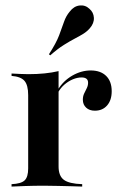

<svg xmlns="http://www.w3.org/2000/svg" viewBox="-20 -688 447 708"><path d="M22.6 0V-8.9Q58.1 -10.5 71 -23Q83.9 -35.5 83.9 -66.9V-337.1Q83.9 -374.2 70.2 -389.9Q56.5 -405.6 22.6 -408.1V-416.9Q41.9 -416.1 55.2 -415.3Q68.5 -414.5 84.7 -414.5Q148.4 -414.5 196 -425.8V-74.2Q196 -39.5 215.3 -25Q234.7 -10.5 283.1 -8.9V0Q268.5 -0.8 245.2 -1.2Q221.8 -1.6 195.2 -2.4Q168.5 -3.2 142.7 -3.2Q104.8 -3.2 71.8 -2Q38.7 -0.8 22.6 0ZM329.8 -279.8Q309.7 -279.8 297.6 -291.1Q285.5 -302.4 285.5 -320.2Q285.5 -333.1 290.3 -343.1Q295.2 -353.2 300 -362.9Q304.8 -372.6 304.8 -383.1Q304.8 -402.4 280.6 -402.4Q265.3 -402.4 248.8 -395.6Q232.3 -388.7 218.1 -376.6Q204 -364.5 194.4 -347.6L193.5 -357.3Q213.7 -390.3 246.8 -409.3Q279.8 -428.2 314.5 -428.2Q350.8 -428.2 371.4 -408.1Q391.9 -387.9 391.9 -351.6Q391.9 -318.5 375 -299.2Q358.1 -279.8 329.8 -279.8ZM165.3 -483.9 160.5 -487.9Q187.1 -529 198 -557.7Q208.9 -586.3 216.1 -607.7Q223.4 -629 237.1 -645.2Q252.4 -665.3 273.4 -667.7Q294.4 -670.2 309.7 -655.6Q325 -642.7 326.2 -622.6Q327.4 -602.4 311.3 -583.9Q300.8 -571.8 287.1 -563.3Q273.4 -554.8 255.6 -545.6Q237.9 -536.3 215.3 -522.2Q192.7 -508.1 165.3 -483.9Z"/></svg>

Font: Playfair 144pt
Style: Bold
Weight: 700
Version: Version 2.001;gftools[0.9.30]